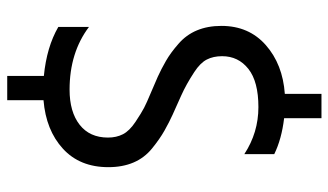

<svg xmlns="http://www.w3.org/2000/svg" viewBox="-214 -610 932 545"><g transform="rotate(90 252.5 -337.0)"><path d="M264 109H195V5Q113 -3 56 -36V-123Q129 -68 234 -68Q297 -68 333.5 -96.5Q370 -125 370 -177Q370 -201 360.5 -219.5Q351 -238 325.5 -255Q300 -272 285.5 -279.5Q271 -287 244.5 -298Q218 -309 197 -318.5Q176 -328 152.5 -341.5Q129 -355 104 -377Q53 -421 53 -499Q53 -577 107.5 -625Q162 -673 246 -679V-783H315V-677Q374 -670 417 -649V-564Q356 -604 283.5 -604Q211 -604 175 -575.5Q139 -547 139 -501Q139 -476 148.5 -457.5Q158 -439 184 -422Q219 -399 251.5 -384.5Q284 -370 305 -360.5Q326 -351 350 -337.5Q374 -324 401 -302Q454 -259 454 -178Q454 -97 401.5 -49Q349 -1 264 6Z"/></g></svg>

Font: Hind Madurai
Style: Regular
Weight: 400
Designer: Jyotish Sonowal
Foundry: Indian Type Foundry
Version: Version 0.702;PS 1.0;hotconv 1.0.81;makeotf.lib2.5.63406